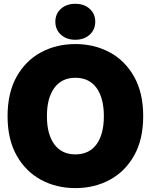

<svg xmlns="http://www.w3.org/2000/svg" viewBox="-20 -969 786 1001"><path d="M373 11.7Q273.9 11.7 193.6 -31.7Q113.3 -75.2 66.4 -158.9Q19.5 -242.7 19.5 -363.3Q19.5 -484.9 66.4 -568.8Q113.3 -652.8 193.6 -696Q273.9 -739.3 373 -739.3Q472.2 -739.3 552.2 -696Q632.3 -652.8 679.4 -568.8Q726.6 -484.9 726.6 -363.3Q726.6 -242.2 679.4 -158.4Q632.3 -74.7 552.2 -31.5Q472.2 11.7 373 11.7ZM373 -164.1Q444.8 -164.1 483.2 -216.6Q521.5 -269 521.5 -363.3Q521.5 -458 483.2 -510.7Q444.8 -563.5 373 -563.5Q301.8 -563.5 263.2 -510.7Q224.6 -458 224.6 -363.3Q224.6 -269 263.2 -216.6Q301.8 -164.1 373 -164.1ZM372.6 -761.7Q326.7 -761.7 297.6 -788.1Q268.6 -814.5 268.6 -856Q268.6 -897 297.6 -923.1Q326.7 -949.2 372.6 -949.2Q418.5 -949.2 447.5 -923.1Q476.6 -897 476.6 -856Q476.6 -814.5 447.5 -788.1Q418.5 -761.7 372.6 -761.7Z"/></svg>

Font: Inter Display Black
Style: Regular
Weight: 900
Designer: Rasmus Andersson
Foundry: rsms
Version: Version 4.000;git-a52131595